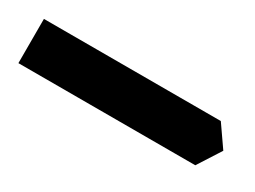

<svg xmlns="http://www.w3.org/2000/svg" viewBox="-24 -179 374 282"><g transform="rotate(30 162.5 -37.5)"><path d="M0 0V-75H300L325 -39L300 0Z"/></g></svg>

Font: Marhey SemiBold
Style: Regular
Weight: 600
Designer: Nur Syamsi & Bustanul Arifin
Foundry: Namelatype
Version: Version 1.000; ttfautohint (v1.8.4.7-5d5b)